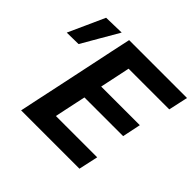

<svg xmlns="http://www.w3.org/2000/svg" viewBox="-216 -900 1086 1086"><g transform="rotate(45 327.0 -357.0)"><path d="M85 0Q97 -57.5 108.5 -111.8Q120 -166 134.5 -233.5L185 -472.5Q199.5 -542 211.2 -597.5Q223 -653 236 -713H699L673.5 -596.5H348Q341 -563 333.8 -528.2Q326.5 -493.5 318 -453.5L310 -415.5H619L596 -305H286.5L276 -256Q267.5 -217 260.5 -183Q253.5 -149 246.5 -116.5H577L551.5 0ZM-43.5 -493.5Q-18.5 -548.5 5.8 -602.5Q30 -656.5 54.5 -710.5L176 -713.5Q143.5 -657.5 112 -603Q80.5 -548.5 49.5 -495Z"/></g></svg>

Font: Commissioner SemiBold
Style: Italic
Weight: 600
Italic angle: -12°
Designer: Kostas Bartsokas
Foundry: Kostas Bartsokas
Version: Version 1.000; ttfautohint (v1.8.3)